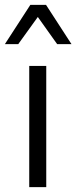

<svg xmlns="http://www.w3.org/2000/svg" viewBox="-59 -772 315 792"><path d="M61.6 -500H131.8V0H61.6ZM235.9 -589.9H176.8L97 -702L16.2 -589.9H-38.9L66.2 -752H130.8Z"/></svg>

Font: Myanmar KatKuu
Style: Regular
Weight: 400
Designer: Khon Soe Zaw Thu
Foundry: MPUA
Version: Version 1.00 September 13, 2016, initial release